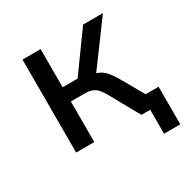

<svg xmlns="http://www.w3.org/2000/svg" viewBox="-144 -629 875 889"><g transform="rotate(-30 293.0 -184.5)"><path d="M485 128V0H453V-73H572V128ZM89 0V-497H186V-293H266L413 -497H519L340 -254L326 -277Q356 -273 374.5 -262.5Q393 -252 408 -232.5Q423 -213 441 -181L544 0H438L355 -149Q343 -172 331 -187Q319 -202 302.5 -209.5Q286 -217 259 -217H186V0Z"/></g></svg>

Font: Nunito Sans 7pt SemiCondensed Medium
Style: Regular
Weight: 500
Width: 4
Designer: Vernon Adams
Foundry: Vernon Adams
Version: Version 3.101;gftools[0.9.27]